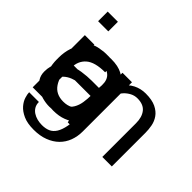

<svg xmlns="http://www.w3.org/2000/svg" viewBox="-206 -793 1131 1131"><g transform="rotate(45 359.5 -227.5)"><path d="M639.6 0V-281.2Q639.6 -331.1 616.2 -360.8Q592.8 -390.6 542 -390.6Q518.6 -390.6 498 -379.9Q477.5 -369.1 462.4 -353Q447.3 -336.9 439 -317.9Q430.7 -298.8 430.7 -281.2V0H351.6V-281.2Q351.6 -301.8 344.7 -321.8Q337.9 -341.8 325.7 -356.9Q313.5 -372.1 295.4 -381.3Q277.3 -390.6 255.9 -390.6Q230.5 -390.6 209 -379.9Q187.5 -369.1 171.9 -353Q156.2 -336.9 147.5 -317.4Q138.7 -297.9 138.7 -281.2V0H59.6V-434.6H138.7V-375Q162.1 -406.2 193.4 -425.8Q224.6 -445.3 267.6 -445.3Q298.8 -445.3 321.8 -440.4Q344.7 -435.5 361.8 -426.3Q378.9 -417 391.6 -402.3Q404.3 -387.7 416 -369.1Q445.3 -410.2 480.5 -427.7Q515.6 -445.3 556.6 -445.3Q609.4 -445.3 641.6 -429.7Q673.8 -414.1 690.9 -389.6Q708 -365.2 713.4 -336.4Q718.8 -307.6 718.8 -281.2V0Z M351.6 0Q347.7 -16.6 345.2 -31.2Q342.8 -45.9 340.8 -62.5Q310.5 -24.4 281.2 -6.3Q252 11.7 209 11.7Q180.7 11.7 151.4 3.9Q122.1 -3.9 97.7 -19.5Q73.2 -35.2 57.6 -58.6Q42 -82 42 -114.3Q42 -164.1 64.5 -194.8Q86.9 -225.6 121.6 -243.2Q156.2 -260.7 198.2 -267.1Q240.2 -273.4 278.3 -273.4H337.9Q340.8 -297.9 338.4 -318.4Q335.9 -338.9 325.2 -354Q314.5 -369.1 294.4 -377.9Q274.4 -386.7 243.2 -386.7Q226.6 -386.7 209.5 -383.3Q192.4 -379.9 178.2 -371.6Q164.1 -363.3 155.3 -350.1Q146.5 -336.9 146.5 -317.4H65.4Q65.4 -355.5 80.6 -380.4Q95.7 -405.3 120.6 -419.9Q145.5 -434.6 176.8 -439.9Q208 -445.3 240.2 -445.3Q261.7 -445.3 287.6 -442.9Q313.5 -440.4 337.4 -432.6Q361.3 -424.8 380.4 -410.6Q399.4 -396.5 408.2 -372.1Q411.1 -364.3 413.1 -352.1Q415 -339.8 415.5 -325.2Q416 -310.5 416.5 -294.4Q417 -278.3 417 -264.6V-122.1Q417 -107.4 417.5 -89.8Q418 -72.3 419.4 -55.2Q420.9 -38.1 422.9 -23.4Q424.8 -8.8 428.7 0ZM336.9 -213.9Q329.1 -214.8 315.4 -215.8Q301.8 -216.8 293 -216.8Q271.5 -216.8 242.2 -212.9Q212.9 -209 186.5 -198.7Q160.2 -188.5 141.6 -170.4Q123 -152.3 123 -124Q123 -87.9 148.4 -67.4Q173.8 -46.9 209 -46.9Q250 -46.9 274.9 -60.1Q299.8 -73.2 313.5 -96.2Q327.1 -119.1 332 -149.4Q336.9 -179.7 336.9 -213.9Z M298.8 -364.3Q213.9 -364.3 176.3 -331.5Q138.7 -298.8 138.7 -243.2V0H59.6V-434.6H138.7V-375Q147.5 -389.6 157.7 -400.4Q168 -411.1 185.5 -418.9Q203.1 -426.8 230 -430.7Q256.8 -434.6 298.8 -434.6V-364.3Z M56.6 -547.9V-627.9H141.6V-547.9ZM59.6 0V-434.6H138.7V0Z M351.6 0Q347.7 -16.6 345.2 -31.2Q342.8 -45.9 340.8 -62.5Q310.5 -24.4 281.2 -6.3Q252 11.7 209 11.7Q180.7 11.7 151.4 3.9Q122.1 -3.9 97.7 -19.5Q73.2 -35.2 57.6 -58.6Q42 -82 42 -114.3Q42 -164.1 64.5 -194.8Q86.9 -225.6 121.6 -243.2Q156.2 -260.7 198.2 -267.1Q240.2 -273.4 278.3 -273.4H337.9Q340.8 -297.9 338.4 -318.4Q335.9 -338.9 325.2 -354Q314.5 -369.1 294.4 -377.9Q274.4 -386.7 243.2 -386.7Q226.6 -386.7 209.5 -383.3Q192.4 -379.9 178.2 -371.6Q164.1 -363.3 155.3 -350.1Q146.5 -336.9 146.5 -317.4H65.4Q65.4 -355.5 80.6 -380.4Q95.7 -405.3 120.6 -419.9Q145.5 -434.6 176.8 -439.9Q208 -445.3 240.2 -445.3Q261.7 -445.3 287.6 -442.9Q313.5 -440.4 337.4 -432.6Q361.3 -424.8 380.4 -410.6Q399.4 -396.5 408.2 -372.1Q411.1 -364.3 413.1 -352.1Q415 -339.8 415.5 -325.2Q416 -310.5 416.5 -294.4Q417 -278.3 417 -264.6V-122.1Q417 -107.4 417.5 -89.8Q418 -72.3 419.4 -55.2Q420.9 -38.1 422.9 -23.4Q424.8 -8.8 428.7 0ZM336.9 -213.9Q329.1 -214.8 315.4 -215.8Q301.8 -216.8 293 -216.8Q271.5 -216.8 242.2 -212.9Q212.9 -209 186.5 -198.7Q160.2 -188.5 141.6 -170.4Q123 -152.3 123 -124Q123 -87.9 148.4 -67.4Q173.8 -46.9 209 -46.9Q250 -46.9 274.9 -60.1Q299.8 -73.2 313.5 -96.2Q327.1 -119.1 332 -149.4Q336.9 -179.7 336.9 -213.9Z M452.1 -24.4Q452.1 17.6 438.5 53.7Q424.8 89.8 397.9 116.2Q371.1 142.6 331.5 157.7Q292 172.9 240.2 172.9Q186.5 172.9 152.3 157.2Q118.2 141.6 99.1 119.6Q80.1 97.7 72.8 74.2Q65.4 50.8 65.4 35.2H146.5Q146.5 57.6 155.8 73.2Q165 88.9 180.7 99.1Q196.3 109.4 215.8 114.3Q235.4 119.1 254.9 119.1Q285.2 119.1 307.1 109.4Q329.1 99.6 343.8 76.2Q358.4 52.7 365.7 14.6Q373 -23.4 373 -80.1Q364.3 -64.5 349.1 -51.8Q334 -39.1 315.4 -30.3Q296.9 -21.5 276.4 -16.6Q255.9 -11.7 235.4 -11.7Q147.5 -11.7 95.7 -64.9Q43.9 -118.2 43.9 -231.4Q43.9 -277.3 57.1 -316.4Q70.3 -355.5 94.7 -384.3Q119.1 -413.1 152.3 -429.2Q185.5 -445.3 226.6 -445.3Q284.2 -445.3 319.3 -432.1Q354.5 -418.9 373 -386.7V-434.6H452.1ZM372.1 -229.5Q372.1 -264.6 364.7 -293.9Q357.4 -323.2 341.8 -344.7Q326.2 -366.2 301.3 -378.4Q276.4 -390.6 241.2 -390.6Q207 -390.6 184.6 -377.9Q162.1 -365.2 148.4 -343.8Q134.8 -322.3 129.4 -293.5Q124 -264.6 124 -231.4Q124 -157.2 154.3 -112.3Q184.6 -67.4 246.1 -67.4Q280.3 -67.4 304.2 -81.1Q328.1 -94.7 343.3 -117.2Q358.4 -139.6 365.2 -168.9Q372.1 -198.2 372.1 -229.5Z M437.5 -138.7Q432.6 -112.3 419.4 -85.4Q406.2 -58.6 382.8 -37.1Q359.4 -15.6 324.2 -2Q289.1 11.7 241.2 11.7Q186.5 11.7 148.9 -9.8Q111.3 -31.2 87.9 -64.9Q64.5 -98.6 54.2 -139.2Q43.9 -179.7 43.9 -216.8Q43.9 -257.8 54.2 -298.3Q64.5 -338.9 87.9 -371.6Q111.3 -404.3 150.4 -424.8Q189.5 -445.3 247.1 -445.3Q310.5 -445.3 348.6 -423.8Q386.7 -402.3 407.2 -371.6Q427.7 -340.8 434.1 -306.2Q440.4 -271.5 440.4 -246.1Q440.4 -236.3 439.9 -225.6Q439.5 -214.8 437.5 -205.1H127Q127 -170.9 133.3 -142.1Q139.6 -113.3 153.3 -91.3Q167 -69.3 189.5 -57.1Q211.9 -44.9 243.2 -44.9Q273.4 -44.9 293.5 -54.2Q313.5 -63.5 326.7 -77.6Q339.8 -91.8 346.2 -107.9Q352.5 -124 354.5 -138.7ZM354.5 -261.7Q357.4 -285.2 353.5 -308.6Q349.6 -332 336.9 -350.1Q324.2 -368.2 301.3 -379.4Q278.3 -390.6 243.2 -390.6Q210.9 -390.6 189.9 -377.4Q168.9 -364.3 155.8 -344.7Q142.6 -325.2 136.2 -302.7Q129.9 -280.3 127 -261.7Z"/></g></svg>

Font: Myanmar PaOh One
Style: Regular
Weight: 400
Designer: Debbi Hosken
Foundry: SIL
Version: Version 2.8